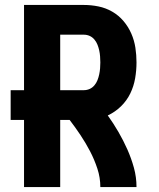

<svg xmlns="http://www.w3.org/2000/svg" viewBox="-20 -755 640 775"><path d="M77 0V-271H23V-391H77V-735H318Q348 -735 377.5 -729Q407 -723 433 -708Q459 -693 478.5 -670Q498 -647 510 -619.5Q522 -592 526.5 -562.5Q531 -533 531 -503Q531 -471 525.5 -439Q520 -407 506 -378Q492 -349 468.5 -326Q445 -303 415 -289Q438 -257 458 -222.5Q478 -188 494 -152Q510 -116 520.5 -78Q531 -40 531 0H385Q385 -38 373 -74.5Q361 -111 343.5 -144.5Q326 -178 305 -209.5Q284 -241 261 -271H223V0ZM223 -391H318Q331 -391 342 -396Q353 -401 361 -410.5Q369 -420 373.5 -431.5Q378 -443 380.5 -455Q383 -467 384 -479Q385 -491 385 -503Q385 -515 384 -527.5Q383 -540 380.5 -551.5Q378 -563 373.5 -574.5Q369 -586 361 -595.5Q353 -605 342 -610Q331 -615 318 -615H223Z"/></svg>

Font: Iosevka Curly Heavy Extended
Style: Regular
Weight: 900
Width: 7
Monospace: yes
Designer: Belleve Invis
Foundry: Belleve Invis
Version: Version 11.1.0; ttfautohint (v1.8.3)